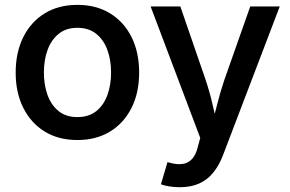

<svg xmlns="http://www.w3.org/2000/svg" viewBox="-20 -573 1208 801"><path d="M302.7 11.2Q224.6 11.2 167 -23.9Q109.4 -59.1 77.4 -122.6Q45.4 -186 45.4 -270Q45.4 -355 77.4 -418.7Q109.4 -482.4 167 -517.6Q224.6 -552.7 302.7 -552.7Q380.9 -552.7 438.7 -517.6Q496.6 -482.4 528.6 -418.7Q560.5 -355 560.5 -270Q560.5 -186 528.6 -122.6Q496.6 -59.1 438.7 -23.9Q380.9 11.2 302.7 11.2ZM302.7 -84.5Q350.6 -84.5 381.8 -109.6Q413.1 -134.8 428.2 -177Q443.4 -219.2 443.4 -270.5Q443.4 -321.8 428.2 -364Q413.1 -406.2 381.8 -431.6Q350.6 -457 302.7 -457Q255.4 -457 224.4 -431.6Q193.4 -406.2 178.2 -364Q163.1 -321.8 163.1 -270.5Q163.1 -219.2 178.2 -177Q193.4 -134.8 224.4 -109.6Q255.4 -84.5 302.7 -84.5ZM651.4 195.8 678.7 103.5 692.4 106.9Q720.2 114.3 742.7 110.8Q765.1 107.4 781 90.6Q796.9 73.7 805.2 40L815.4 2.4L608.4 -545.9H732.4L837.4 -241.2Q855 -189 866.7 -137.2Q878.4 -85.4 892.1 -33.2H858.9Q873 -85.4 886 -137.5Q898.9 -189.5 916.5 -241.2L1023.9 -545.9H1147L910.6 73.7Q894 117.2 869.6 147.2Q845.2 177.2 810.8 192.6Q776.4 208 730 208Q704.1 208 683.1 204.1Q662.1 200.2 651.4 195.8Z"/></svg>

Font: Inter
Style: 540
Weight: 540
Designer: Rasmus Andersson
Foundry: rsms
Version: Version 4.001;git-66647c0bb